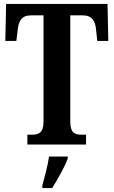

<svg xmlns="http://www.w3.org/2000/svg" viewBox="-20 -734 578 975"><path d="M119 0H417V-50H395C361 -50 337 -58 337 -116V-656H400C449 -656 464 -626 468 -582L474 -526H530L526 -714H11L7 -526H63L70 -582C74 -626 89 -656 137 -656H201V-116C201 -58 175 -50 141 -50H119ZM195 208V221H245C272 178 309 113 324 71V61H229C223 107 206 166 195 208Z"/></svg>

Font: Noto Serif Sinhala ExtraCondensed
Style: Bold
Weight: 700
Width: 2
Designer: Jelle Bosma - Monotype Design Team
Foundry: Monotype Imaging Inc.
Version: Version 2.007